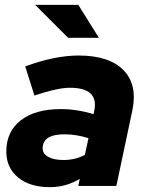

<svg xmlns="http://www.w3.org/2000/svg" viewBox="-20 -767 601 792"><path d="M185 5Q103 5 54.5 -35Q6 -75 6 -142Q6 -224 65.5 -270.5Q125 -317 231 -317Q265 -317 299.5 -311.5Q334 -306 366 -296L369 -311Q388 -405 268 -405Q218 -405 122 -373L84 -493Q206 -538 304 -538Q430 -538 489 -478Q548 -418 526 -312L460 0H303L309 -29Q278 -11 248 -3Q218 5 185 5ZM242 -107Q290 -107 330 -128L345 -197Q295 -213 246 -213Q156 -213 156 -155Q156 -133 179 -120Q202 -107 242 -107ZM261 -611 125 -747H303L388 -611Z"/></svg>

Font: Red Hat Display Black
Style: Italic
Weight: 900
Italic angle: -12°
Designer: Pentagram, MCKL
Foundry: Pentagram, MCKL
Version: Version 1.023; ttfautohint (v1.8.3)